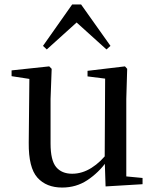

<svg xmlns="http://www.w3.org/2000/svg" viewBox="-20 -827 700 862"><path d="M259 15Q188 15 148 -29.5Q108 -74 109 -186L112 -488L136 -469L32 -485V-511L201 -529L212 -518L207 -383V-183Q207 -107 232 -77Q257 -47 304 -47Q349 -47 391 -73.5Q433 -100 466 -145L492 -103H460Q422 -51 372 -18Q322 15 259 15ZM454 10 450 -113V-114L452 -474L373 -484V-509L541 -529L551 -518L547 -383V-35L620 -28V0ZM458 -605 293 -754H355L190 -605L173 -621L304 -807H344L476 -621Z"/></svg>

Font: Noto Serif TC ExtraLight Medium
Style: Regular
Weight: 500
Version: Version 2.002-H1;hotconv 1.1.0;makeotfexe 2.6.0